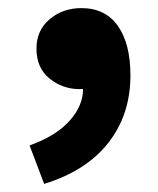

<svg xmlns="http://www.w3.org/2000/svg" viewBox="-20 -227 391 474"><path d="M89 227 53 132Q118 109 152 71Q186 33 185 -10L183 -127L239 -29Q226 -18 210 -12.5Q194 -7 176 -7Q135 -7 102.5 -33Q70 -59 70 -107Q70 -152 102.5 -179.5Q135 -207 181 -207Q240 -207 271 -163Q302 -119 302 -41Q302 56 247.5 125.5Q193 195 89 227Z"/></svg>

Font: Noto Sans SC Black
Style: Regular
Weight: 900
Designer: Ryoko NISHIZUKA  (kana, bopomofo & ideographs); Paul D. Hunt (Latin, Greek & Cyrillic); Sandoll Communications , Soo-you
Foundry: Adobe
Version: Version 2.004-H2;hotconv 1.0.118;makeotfexe 2.5.65603